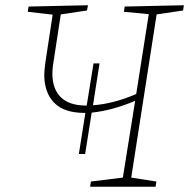

<svg xmlns="http://www.w3.org/2000/svg" viewBox="-20 -713 722 733"><path d="M679 -673 578 -658 481 -35 577 -20 574 0H324L327 -20L449 -35L496 -328Q408 -291 330 -283L305 -125H281L306 -282H302Q225 -282 187 -320.5Q149 -359 149 -428Q149 -441 153 -473L181 -657L86 -668L89 -688L316 -693L312 -673L212 -658L184 -475Q180 -455 180 -432Q180 -373 212.5 -341.5Q245 -310 309 -310H311L337 -471H360L335 -311Q414 -317 500 -354L548 -659L453 -668L456 -688L682 -693Z"/></svg>

Font: Bitter Pro ExtraLight
Style: Italic
Weight: 275
Italic angle: -9°
Designer: Sol Matas, and Bitter project Authors
Foundry: Sol Matas
Version: Version 1.010